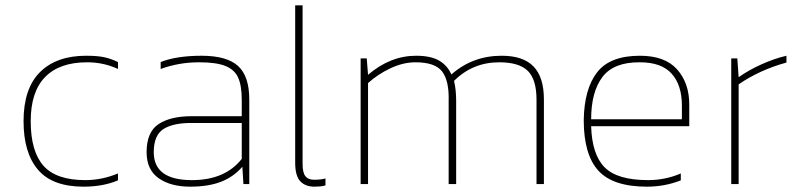

<svg xmlns="http://www.w3.org/2000/svg" viewBox="-20 -694 3019 724"><path d="M424.9 -13.9V-40Q364.7 -14.8 301.7 -14.8Q192 -14.8 143.9 -69Q95.8 -123.2 95.8 -237Q95.8 -348 150.2 -403.6Q204.6 -459.1 308 -459.1Q371 -459.1 424.9 -433.9V-460Q397.9 -473 372.3 -478.4Q346.7 -483.8 304.9 -483.8Q192.9 -483.8 130.8 -422Q68.8 -360.2 68.8 -237Q68.8 -117.8 123.2 -54Q177.6 9.9 295 9.9Q368.7 9.9 424.9 -13.9Z M893.9 -65.2 897.9 0H920V-318.8Q920 -406.9 877.5 -445.4Q835 -483.8 739.7 -483.8Q694.7 -483.8 655.4 -478Q616 -472.1 585.9 -460V-433.9Q654.7 -459.1 730.7 -459.1Q795.9 -459.1 830.3 -445.1Q864.7 -431.2 878.1 -401.1Q891.6 -371 891.6 -317V-255.8H702.8Q622.8 -255.8 577.8 -225.9Q532.8 -196 532.8 -120.1Q532.8 -54 578.2 -22Q623.7 9.9 696.9 9.9Q764.8 9.9 812.3 -8.1Q859.7 -26.1 893.9 -65.2ZM559.8 -120.1Q559.8 -184.8 597.3 -208Q634.9 -231.1 705 -230.2H891.6V-94.9Q828.7 -14.8 703.7 -14.8Q559.8 -14.8 559.8 -120.1Z M1207.3 4.9V-21.1Q1191.1 -16.2 1164.1 -16.2Q1142.1 -16.2 1131.5 -29.7Q1121 -43.2 1121 -76V-674H1093.1V-80Q1093.1 -31 1112.2 -10.6Q1131.3 9.9 1165.9 9.9Q1174.9 9.9 1186.6 9Q1198.3 8.1 1207.3 4.9Z M1367.8 0V-380.8Q1406 -415 1453.5 -437.1Q1500.9 -459.1 1546.8 -459.1Q1621 -459.1 1647.5 -424Q1674 -388.9 1671.8 -312.9V0H1700.1V-312.9Q1700.1 -357 1692 -388.9Q1762.1 -459.1 1862.9 -459.1Q1937.1 -459.1 1970.1 -426.9Q2003.1 -394.8 2003.1 -317.9V0H2031V-318.8Q2031 -402.9 1991.9 -443.3Q1952.8 -483.8 1871.9 -483.8Q1762.1 -483.8 1682.1 -413.2Q1666.8 -447.8 1635.3 -465.8Q1603.9 -483.8 1549 -483.8Q1451.9 -483.8 1367.8 -411.9L1362.9 -473.9H1339.9V0Z M2547.2 -13.9V-40Q2517.1 -27 2486.1 -20.9Q2455 -14.8 2424 -14.8Q2308 -14.8 2260.1 -62.9Q2212.2 -111.1 2209.1 -218.1H2579.1V-299.9Q2579.1 -380.8 2533.3 -432.3Q2487.4 -483.8 2393 -483.8Q2280.1 -483.8 2231.6 -421.3Q2183 -358.8 2181.2 -241Q2181.2 -111.1 2236.3 -50.6Q2291.4 9.9 2419.1 9.9Q2453.2 9.9 2484.7 4Q2516.2 -1.8 2547.2 -13.9ZM2393 -459.1Q2474.4 -459.1 2512.8 -416.1Q2551.3 -373.2 2551.3 -295.9V-244.2H2209.1Q2209.1 -347.1 2251.6 -403.6Q2294.1 -460 2393 -459.1Z M2765.3 0V-375.9Q2843.5 -429.9 2945.6 -458.2V-483.8Q2899.3 -473 2851.4 -451.4Q2803.5 -429.9 2765.3 -402.9L2760.3 -473.9H2737.4V0Z"/></svg>

Font: Arad-VF Thin Dots1
Style: Regular
Weight: 100
Designer: Mohammad Darvishi
Version: Version 1.000;August 30, 2024;FontCreator 15.0.0.2992 64-bit